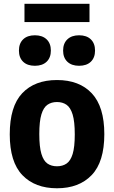

<svg xmlns="http://www.w3.org/2000/svg" viewBox="-20 -974 596 1004"><path d="M278 10.5Q163 10.5 97 -58.2Q31 -127 31 -271.5Q31 -417.5 96.2 -486.5Q161.5 -555.5 278 -555.5Q395 -555.5 460.2 -485.8Q525.5 -416 525.5 -272.5Q525.5 -127.5 459.5 -58.5Q393.5 10.5 278 10.5ZM278 -104.5Q307.5 -104.5 328.2 -118.8Q349 -133 360 -169Q371 -205 371 -271Q371 -338.5 359.8 -375.2Q348.5 -412 327.8 -426.2Q307 -440.5 278 -440.5Q249 -440.5 228.2 -426.2Q207.5 -412 196.5 -375.8Q185.5 -339.5 185.5 -273Q185.5 -206 196.5 -169.5Q207.5 -133 228 -118.8Q248.5 -104.5 278 -104.5ZM393.5 -630Q354.5 -630 332.2 -651.2Q310 -672.5 310 -709.5Q310 -747 332.2 -768.2Q354.5 -789.5 393.5 -789.5Q433 -789.5 455 -768.2Q477 -747 477 -709.5Q477 -672.5 455 -651.2Q433 -630 393.5 -630ZM162.5 -630Q123 -630 101 -651.2Q79 -672.5 79 -709.5Q79 -747 101 -768.2Q123 -789.5 162.5 -789.5Q201.5 -789.5 223.8 -768.2Q246 -747 246 -709.5Q246 -672.5 223.8 -651.2Q201.5 -630 162.5 -630ZM108 -858.5V-954H448V-858.5Z"/></svg>

Font: Encode Sans SemiCondensed SemiCondensed
Style: Bold
Weight: 700
Width: 4
Designer: Multiple Designers
Foundry: Impallari Type
Version: Version 3.000; ttfautohint (v1.8.3) -l 8 -r 50 -G 200 -x 14 